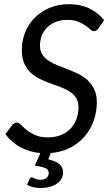

<svg xmlns="http://www.w3.org/2000/svg" viewBox="-20 -744 548 942"><path d="M463.5 -605.5Q458 -598.5 453 -594.8Q448 -591 441 -591Q432.5 -591 423 -599.8Q413.5 -608.5 398.8 -618.8Q384 -629 363 -637.8Q342 -646.5 310.5 -646.5Q278.5 -646.5 253.5 -636.5Q228.5 -626.5 211.2 -609.2Q194 -592 185 -569Q176 -546 176 -519.5Q176 -493.5 188 -475.8Q200 -458 219.5 -445.2Q239 -432.5 264.2 -422.8Q289.5 -413 315.5 -402.8Q341.5 -392.5 366.8 -380Q392 -367.5 411.5 -349Q431 -330.5 443 -304.5Q455 -278.5 455 -241.5Q455 -193.5 439.2 -150.2Q423.5 -107 394.2 -73.5Q365 -40 323.2 -18.8Q281.5 2.5 229 7L217 38Q255 46.5 272.2 62.2Q289.5 78 289.5 101Q289.5 119 281.2 133.5Q273 148 258 158Q243 168 222.5 173.2Q202 178.5 178 178.5Q159 178.5 142.5 174.2Q126 170 112.5 163L124.5 135.5Q128 126.5 137 126.5Q140 126.5 143.2 128.2Q146.5 130 151 132.2Q155.5 134.5 162 136.2Q168.5 138 178 138Q198 138 208.5 128.5Q219 119 219 104.5Q219 87.5 201.2 80.2Q183.5 73 151 68.5L178 7Q123 2 79.2 -22.2Q35.5 -46.5 6.5 -85.5L39.5 -130Q43.5 -135.5 49.5 -139Q55.5 -142.5 62.5 -142.5Q72 -142.5 83 -131.2Q94 -120 111 -106.2Q128 -92.5 153 -81.2Q178 -70 215.5 -70Q250 -70 277.8 -81Q305.5 -92 324.8 -111.5Q344 -131 354.5 -158.2Q365 -185.5 365 -218.5Q365 -246 353 -264.2Q341 -282.5 321.5 -295Q302 -307.5 277 -316.8Q252 -326 226 -335.5Q200 -345 175 -357Q150 -369 130.5 -387.5Q111 -406 99 -433Q87 -460 87 -499.5Q87 -543.5 103 -584Q119 -624.5 149 -655.5Q179 -686.5 222.2 -705Q265.5 -723.5 319.5 -723.5Q374.5 -723.5 418.5 -702.5Q462.5 -681.5 491 -645Z"/></svg>

Font: Lato 2
Style: Italic
Weight: 400
Italic angle: -7°
Designer: Lukasz Dziedzic with Adam Twardoch and Botio Nikoltchev
Foundry: tyPoland Lukasz Dziedzic
Version: Version 2.015; 2015-08-06; http://www.latofonts.com/